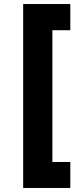

<svg xmlns="http://www.w3.org/2000/svg" viewBox="-20 -781 414 953"><path d="M95 -761V152H329V23H240V-631H329V-761Z"/></svg>

Font: Hejaz SemiBold
Style: Regular
Weight: 600
Designer: Bandar Raffah (Arabic) and Santiago Orozco (Latin)
Foundry: Caramella and Typemade
Version: Version 1.010;hotconv 1.0.109;makeotfexe 2.5.65596